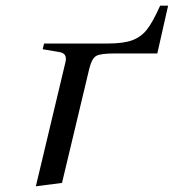

<svg xmlns="http://www.w3.org/2000/svg" viewBox="-20 -643 611 675"><path d="M106 12 210 -424Q218 -456 188 -460L130 -470L135 -490H358Q414 -490 445 -501.5Q476 -513 496.5 -539Q517 -565 543 -623H571L533 -455H381Q334 -455 318.5 -446.5Q303 -438 294 -402L198 0Z"/></svg>

Font: Heuristica
Style: Italic
Weight: 400
Italic angle: -13°
Version: Version 1.0.2